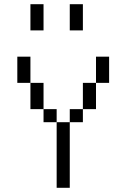

<svg xmlns="http://www.w3.org/2000/svg" viewBox="-20 -895 540 915"><path d="M250 -312.5V0H312.5V-312.5ZM250 -312.5V-375H187.5V-312.5ZM312.5 -312.5H375V-375H312.5ZM187.5 -375Q187.5 -375 187.5 -500H125Q125 -500 125 -375ZM375 -375H437.5Q437.5 -375 437.5 -500H375Q375 -500 375 -375ZM125 -500Q125 -500 125 -625H62.5Q62.5 -625 62.5 -500ZM437.5 -500H500Q500 -500 500 -625H437.5Q437.5 -625 437.5 -500ZM125 -875Q125 -875 125 -750H187.5Q187.5 -750 187.5 -875ZM312.5 -875Q312.5 -875 312.5 -750H375Q375 -750 375 -875Z"/></svg>

Font: BFUnifontExMono
Style: Regular
Weight: 500
Version: Version 15.0.06